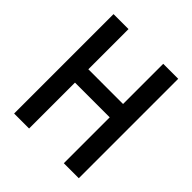

<svg xmlns="http://www.w3.org/2000/svg" viewBox="-199 -864 997 997"><g transform="rotate(45 300.0 -365.0)"><path d="M63 0V-730H173V-435H428V-730H538V0H428V-337H173V0Z"/></g></svg>

Font: M PLUS Code Latin Expanded Medium
Style: Regular
Weight: 500
Width: 7
Designer: Coji Morishita
Foundry: UNDERFOREST DESIGN
Version: Version 1.002; ttfautohint (v1.8.3)